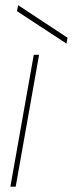

<svg xmlns="http://www.w3.org/2000/svg" viewBox="-20 -702 274 722"><path d="M19 0 107 -496H127L39 0ZM230 -538 44 -660 48 -682H49L234 -560Z"/></svg>

Font: DM Sans 28pt Thin
Style: Italic
Weight: 250
Italic angle: -10°
Version: Version 4.004;gftools[0.9.30]